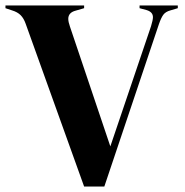

<svg xmlns="http://www.w3.org/2000/svg" viewBox="-24 -680 676 703"><path d="M70 -593Q63 -613 51.5 -624.5Q40 -636 20 -642L-4 -650V-660H284V-650L253 -641Q226 -634 226 -611Q226 -600 232 -583L380 -144L529 -584Q536 -607 536 -617Q536 -636 513 -643L487 -650V-660H627V-650L600 -642Q582 -637 574 -626Q566 -615 558 -592L358 3H284Z"/></svg>

Font: DeepMind Serif Display
Style: Regular
Weight: 800
Designer: Frank Grießhammer / Modifications: Colophon Foundry
Foundry: Colophon Foundry
Version: Version 5.002